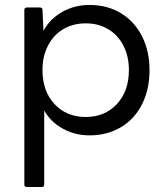

<svg xmlns="http://www.w3.org/2000/svg" viewBox="-20 -535 663 773"><path d="M89 218Q78 218 78 208V-495Q78 -505 89 -505H140Q151 -505 151 -495L155 -411Q181 -459 230.5 -487Q280 -515 340 -515Q413 -515 467.5 -481.5Q522 -448 552 -388.5Q582 -329 582 -253Q582 -176 552.5 -116.5Q523 -57 468 -23.5Q413 10 340 10Q282 10 233 -17Q184 -44 158 -90V208Q158 218 148 218ZM499 -253Q499 -308 477 -351Q455 -394 415.5 -417.5Q376 -441 325 -441Q274 -441 234.5 -417.5Q195 -394 173 -351Q151 -308 151 -253Q151 -168 199.5 -116Q248 -64 325 -64Q402 -64 450.5 -116Q499 -168 499 -253Z"/></svg>

Font: LINE Seed Sans KR Regular
Style: Regular
Weight: 400
Designer: LINE VX Design & Sandoll Inc & Dalton Maag Ltd
Foundry: Sandoll Inc.
Version: Version 1.000